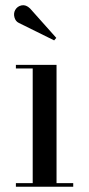

<svg xmlns="http://www.w3.org/2000/svg" viewBox="-20 -705 336 725"><path d="M51 -618.5Q38.5 -624.5 34.5 -639.8Q30.5 -655 37.5 -667.5Q45.5 -681.5 61.8 -684.8Q78 -688 93.5 -673L192.5 -562L184.5 -552.5ZM40 -13.5H103.5V-446.5H40V-460H193.5V-13.5H256.5V0H40Z"/></svg>

Font: Bodoni* 16pt
Style: Regular
Weight: 400
Version: Version 2.3